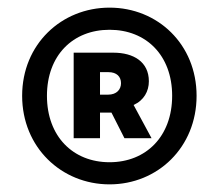

<svg xmlns="http://www.w3.org/2000/svg" viewBox="-20 -838 575 503"><path d="M267 -355C393 -355 495 -452 495 -587C495 -722 393 -818 267 -818C141 -818 38 -722 38 -587C38 -452 141 -355 267 -355ZM267 -413C171 -413 103 -481 103 -587C103 -693 171 -760 267 -760C363 -760 431 -693 431 -587C431 -481 363 -413 267 -413ZM173 -476H242V-543H272L306 -476H377L330 -563C357 -575 370 -599 370 -625C370 -676 330 -700 277 -700H173ZM242 -590V-649H264C286 -649 297 -637 297 -620C297 -604 286 -590 263 -590Z"/></svg>

Font: Noto Sans JP Black
Style: Regular
Weight: 900
Designer: Ryoko NISHIZUKA  (kana, bopomofo & ideographs); Paul D. Hunt (Latin, Greek & Cyrillic); Sandoll Communications , Soo-you
Foundry: Adobe
Version: Version 2.002;hotconv 1.0.116;makeotfexe 2.5.65601